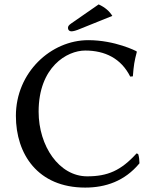

<svg xmlns="http://www.w3.org/2000/svg" viewBox="-20 -840 717 870"><path d="M380 -658C211 -658 52 -512 52 -315C52 -142 151 10 366 10C458 10 545 -19 612 -100C612 -111 610 -133 606 -142L599 -145C528 -67 468 -41 375 -41C248 -41 155 -178 155 -334C155 -537 284 -611 366 -611C456 -611 529 -575 570 -493L582 -494C586 -545 589 -563 600 -605L598 -608C598 -608 502 -658 380 -658ZM427 -820 303 -734C290 -725 288 -720 288 -713C288 -705 294 -698 303 -698C312 -698 324 -701 345 -710L489 -768C476 -789 456 -807 427 -820Z"/></svg>

Font: Libertinus Sans
Style: Regular
Weight: 400
Designer: Philipp H. Poll, Khaled Hosny
Foundry: Caleb Maclennan
Version: Version 7.050;RELEASE